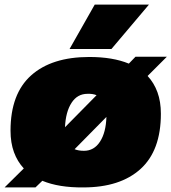

<svg xmlns="http://www.w3.org/2000/svg" viewBox="-22 -810 749 839"><path d="M342 9Q235 10 163 -20L133 9H-2L82 -74Q54 -104 39 -145Q24 -186 24 -239Q24 -400 114 -480.5Q204 -561 368 -561Q471 -561 541 -532L570 -562H707L623 -478Q651 -448 666 -407Q681 -366 681 -313Q681 -152 592 -71.5Q503 9 342 9ZM360 -400Q316 -400 290.5 -360.5Q265 -321 262 -254L400 -394Q383 -401 360 -400ZM345 -151Q389 -151 415 -191Q441 -231 443 -299L304 -158Q321 -151 345 -151ZM282 -596 392 -790H629L465 -596Z"/></svg>

Font: Georama Extended Black
Style: Italic
Weight: 900
Width: 7
Italic angle: -9°
Designer: Jean-Baptiste Levee
Foundry: Production Type
Version: Version 1.000